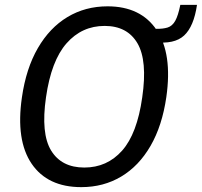

<svg xmlns="http://www.w3.org/2000/svg" viewBox="-20 -759 830 789"><path d="M314 10Q175.5 10 110 -86.2Q44.5 -182.5 70 -358.5Q87 -477.5 135.5 -561.2Q184 -645 257.2 -689Q330.5 -733 422 -733Q558.5 -733 623.8 -635.5Q689 -538 663.5 -360Q646.5 -242.5 598.8 -159.8Q551 -77 478.2 -33.5Q405.5 10 314 10ZM326.5 -70.5Q420 -70.5 481.8 -140Q543.5 -209.5 564.5 -359Q586.5 -510 544.8 -581.2Q503 -652.5 410 -652.5Q316.5 -652.5 253.5 -581Q190.5 -509.5 169 -359Q147.5 -210 190.2 -140.2Q233 -70.5 326.5 -70.5ZM613 -586 621 -640.5Q650 -640 669 -646Q688 -652 700 -673.2Q712 -694.5 721 -739H789.5Q776.5 -650 736.5 -613Q696.5 -576 613 -586Z"/></svg>

Font: Public Sans
Style: Italic
Weight: 400
Italic angle: -8°
Designer: The Public Sans project authors (U.S. Web Design System). Libre Franklin designed by Pablo Impallari and Rodrigo Fuenzal
Version: Version 1.008; ttfautohint (v1.8.1) -l 8 -r 50 -G 200 -x 14 